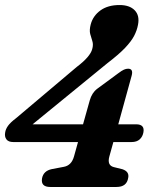

<svg xmlns="http://www.w3.org/2000/svg" viewBox="-22 -743 605 763"><path d="M334.5 -343.5Q343 -374 364 -390L447.5 -451.5Q462 -462.5 470.5 -466.2Q479 -470 487 -470Q509 -470 501 -441.5L448 -249H519Q553.5 -249 548 -217.5Q545 -200 533.2 -189.2Q521.5 -178.5 500.5 -178.5H428.5L412.5 -121Q403 -86 430 -79L464.5 -70.5Q492.5 -61 487.5 -36.5Q482 0 441 0H177.5Q139.5 0 145 -34Q150.5 -64 184 -71L231.5 -80Q262 -85.5 272 -121L288 -178.5H31Q11.5 -178.5 3.5 -189.2Q-4.5 -200 -1.5 -216.5Q0.5 -230 10 -243.2Q19.5 -256.5 42 -273.5L283 -477Q336.5 -517.5 344.5 -548Q349.5 -566 345 -579.5Q340.5 -593 336.5 -608Q332.5 -623 338.5 -646Q347.5 -680 377 -701.5Q406.5 -723 453 -723Q493 -723 513.2 -702.2Q533.5 -681.5 526.5 -645Q522.5 -622.5 511 -600.5Q499.5 -578.5 474.8 -552.5Q450 -526.5 405.5 -492.5L107.5 -249H308Z"/></svg>

Font: Fraunces 72pt SuperSoft SemiBold
Style: Italic
Weight: 600
Italic angle: -16°
Version: Version 1.000;[b76b70a41]